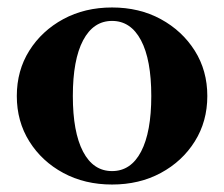

<svg xmlns="http://www.w3.org/2000/svg" viewBox="-20 -480 600 514"><path d="M280 14Q207 14 149.5 -17Q92 -48 58.5 -101.5Q25 -155 25 -223Q25 -291 58.4 -344.3Q91.9 -397.6 149.4 -428.8Q207 -460 280 -460Q353 -460 410.4 -428.8Q467.7 -397.6 501.4 -344.3Q535 -291 535 -223Q535 -155 501.5 -101.5Q468 -48 410.5 -17Q353 14 280 14ZM280 -22Q330.4 -22 357.7 -74.2Q385 -126.4 385 -223Q385 -320.1 357.5 -372.1Q330 -424 280 -424Q230 -424 202.5 -372.1Q175 -320.1 175 -223Q175 -126.4 202.3 -74.2Q229.6 -22 280 -22Z"/></svg>

Font: Baskervville SC
Style: Regular
Weight: 400
Designer: Alexis Faudot, Rémi Forte, Morgane Pierson, Rafael Ribas, Tanguy Vanlaeys, Rosalie Wagner, Thomas Huot-Marchand
Foundry: ANRT
Version: Version 1.100